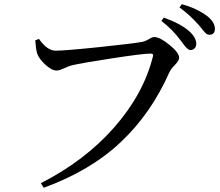

<svg xmlns="http://www.w3.org/2000/svg" viewBox="-20 -840 1040 907"><path d="M879.9 -603.5Q877 -603.5 874 -604.5Q871.1 -605.5 867.7 -608.4Q864.3 -611.3 861.3 -613.8Q858.4 -616.2 854.5 -621.1Q850.6 -626 848.1 -629.4Q845.7 -632.8 840.8 -639.2Q835.9 -645.5 833 -649.4Q794.9 -701.2 742.2 -741.2L753.9 -756.8Q833 -728.5 874 -692.4Q907.2 -662.1 907.2 -632.8Q907.2 -620.1 899.4 -611.8Q891.6 -603.5 879.9 -603.5ZM968.8 -675.8Q960.9 -675.8 955.1 -680.2Q949.2 -684.6 937 -699.7Q924.8 -714.8 919.9 -720.7Q876 -770.5 828.1 -804.7L838.9 -820.3Q909.2 -800.8 958 -764.6Q995.1 -735.4 995.1 -704.1Q995.1 -675.8 968.8 -675.8ZM164.1 -656.2Q203.1 -600.6 242.2 -600.6Q287.1 -600.6 451.2 -617.7Q615.2 -634.8 654.3 -642.6Q669.9 -646.5 684.6 -655.8Q699.2 -665 709 -665Q735.4 -665 780.8 -627.9Q826.2 -590.8 826.2 -567.4Q826.2 -553.7 806.6 -533.7Q787.1 -513.7 780.3 -499Q695.3 -305.7 551.3 -169.4Q407.2 -33.2 186.5 46.9L172.9 25.4Q381.8 -81.1 520 -238.8Q658.2 -396.5 702.1 -572.3Q707 -586.9 691.4 -586.9Q655.3 -586.9 509.8 -564.5Q364.3 -542 318.4 -531.2Q306.6 -528.3 283.2 -517.6Q259.8 -506.8 248 -506.8Q223.6 -506.8 193.4 -535.2Q163.1 -563.5 155.3 -587.9Q149.4 -608.4 146.5 -649.4Z"/></svg>

Font: GenYoMin TW TTF Medium
Style: Regular
Weight: 500
Version: Version 1.300